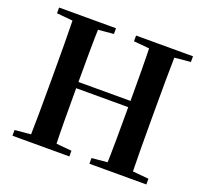

<svg xmlns="http://www.w3.org/2000/svg" viewBox="-126 -892 1117 1043"><g transform="rotate(20 432.0 -370.5)"><path d="M45 0V-33L194 -47H221L374 -33V0ZM137 0Q139 -85 139.5 -171.5Q140 -258 140 -346V-394Q140 -481 139.5 -567.5Q139 -654 137 -741H286Q283 -656 282.5 -568.5Q282 -481 282 -394V-366Q282 -265 282.5 -176Q283 -87 286 0ZM211 -361V-397H654V-361ZM490 0V-33L642 -47H669L819 -33V0ZM579 0Q582 -85 582.5 -174Q583 -263 583 -366V-394Q583 -481 582.5 -567.5Q582 -654 579 -741H727Q725 -656 724.5 -568.5Q724 -481 724 -394V-346Q724 -260 724.5 -173.5Q725 -87 727 0ZM45 -708V-741H374V-708L221 -694H194ZM490 -708V-741H819V-708L669 -694H642Z"/></g></svg>

Font: Noto Serif KR ExtraLight
Style: Bold
Weight: 700
Version: Version 2.002-H1;hotconv 1.1.0;makeotfexe 2.6.0